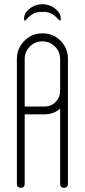

<svg xmlns="http://www.w3.org/2000/svg" viewBox="-20 -891 405 910"><path d="M254 -838Q234 -861 205.5 -868Q177 -875 150 -866Q181 -876 212 -866Q185 -875 156.5 -868Q128 -861 108 -838Q94 -824 94 -801Q94 -785 108 -802Q149 -849 212 -830Q181 -839 150 -830Q213 -849 254 -802Q268 -785 268 -801Q268 -824 254 -838ZM267 -698Q302 -663 302 -611V-20Q302 -1 283 -1Q265 -1 265 -20V-376Q234 -349 191 -349H97V-20Q97 -1 79 -1Q60 -1 60 -20V-611Q60 -662 96 -698Q131 -733 181 -733Q232 -733 267 -698ZM265 -611Q265 -646 240.5 -670.5Q216 -695 181 -695Q146 -695 121.5 -670.5Q97 -646 97 -611V-386H191Q222 -386 243.5 -407.5Q265 -429 265 -460Z"/></svg>

Font: Aaram
Style: Regular
Weight: 400
Designer: Tharique Azeez
Foundry: Tharique Azeez
Version: Version 1.7